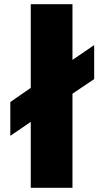

<svg xmlns="http://www.w3.org/2000/svg" viewBox="-20 -844 465 899"><path d="M28.3 -208V-366.2L124 -432.6V-824.2H319.3V-563.5L420.9 -632.8V-473.6L319.3 -405.3V35.2H124V-273.4Z"/></svg>

Font: GenEi M Gothic v2 Black
Style: Regular
Weight: 900
Version: Version 2.0